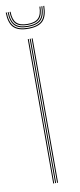

<svg xmlns="http://www.w3.org/2000/svg" viewBox="-95 -755 329 786"><g transform="rotate(-10 70.0 -361.5)"><path d="M76 0V-600H80V0ZM60 0V-600H64V0ZM68 0V-600H72V0ZM70 -641.5Q27.8 -641.5 9.2 -660.4Q-9.2 -679.2 -10 -722.8H-6Q-5.2 -681.2 12.4 -663.4Q30 -645.5 70 -645.5Q110 -645.5 127.6 -663.4Q145.2 -681.2 146 -722.8H150Q149.2 -679.2 130.8 -660.4Q112.2 -641.5 70 -641.5ZM70 -649.5Q32.2 -649.5 15.5 -666.5Q-1.2 -683.5 -2 -722.8H2Q2.5 -685.8 18.4 -669.6Q34.2 -653.5 70 -653.5Q105.8 -653.5 121.6 -669.6Q137.5 -685.8 138 -722.8H142Q141.2 -683.5 124.6 -666.5Q108 -649.5 70 -649.5ZM70 -657.5Q36.2 -657.5 21.4 -672.6Q6.5 -687.8 6 -722.8H10Q10.5 -690 24.5 -675.8Q38.5 -661.5 70 -661.5Q101.5 -661.5 115.5 -675.8Q129.5 -690 130 -722.8H134Q133.5 -687.8 118.6 -672.6Q103.8 -657.5 70 -657.5Z"/></g></svg>

Font: Big Shoulders Inline Display Thin Thin
Style: Regular
Weight: 250
Version: Version 2.002